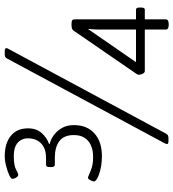

<svg xmlns="http://www.w3.org/2000/svg" viewBox="20 -764 747 828"><g transform="rotate(-90 394.0 -349.5)"><path d="M135 -284Q112 -284 92 -287.5Q72 -291 57.5 -296Q43 -301 34.5 -307Q26 -313 26 -318Q26 -322 29 -328.5Q32 -335 35 -339.5Q38 -344 41 -344Q46 -344 56.5 -339Q67 -334 85 -328Q103 -322 131 -322Q162 -322 183 -332Q204 -342 215 -360Q226 -378 226 -405Q226 -448 200 -467.5Q174 -487 129 -487H98Q88 -487 88 -503V-509Q88 -518 90.5 -521.5Q93 -525 98 -525H127Q155 -525 173.5 -534.5Q192 -544 202 -561.5Q212 -579 212 -604Q212 -619 204.5 -633Q197 -647 180.5 -655.5Q164 -664 135 -664Q95 -664 78 -654.5Q61 -645 53 -645Q50 -645 46.5 -649Q43 -653 40 -659Q37 -665 37 -669Q37 -676 53 -683.5Q69 -691 92 -697Q115 -703 136 -703Q190 -703 222.5 -677Q255 -651 255 -603Q255 -566 234.5 -543.5Q214 -521 188 -512V-509Q207 -505 225.5 -491.5Q244 -478 256.5 -456.5Q269 -435 269 -405Q269 -348 233 -316Q197 -284 135 -284ZM200 3Q187 3 187 -4Q187 -6 188.5 -8.5Q190 -11 191 -14L555 -691Q559 -699 563 -701Q567 -703 575 -703H588Q601 -703 601 -696Q601 -694 600 -691.5Q599 -689 597 -686L233 -9Q229 -2 225 0.5Q221 3 212 3ZM700 4Q681 4 681 -9V-99H501Q498 -99 494 -103Q490 -107 488 -114Q486 -121 486 -125Q486 -128 488 -131.5Q490 -135 492 -138L677 -407Q680 -411 685.5 -413Q691 -415 700 -415H707Q717 -415 721 -412Q725 -409 725 -402V-137H767Q776 -137 776 -122V-115Q776 -99 767 -99H725V-9Q725 4 705 4ZM530 -122 517 -137H681V-293Q681 -302 681.5 -311.5Q682 -321 682.5 -329Q683 -337 684 -342L671 -349L691 -355Z"/></g></svg>

Font: Asap Light
Style: Regular
Weight: 300
Designer: Pablo Cosgaya
Foundry: Omnibus-Type
Version: Version 3.001